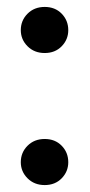

<svg xmlns="http://www.w3.org/2000/svg" viewBox="-20 -528 260 554"><path d="M109 6Q79 6 59.5 -13.5Q40 -33 40 -60Q40 -88 59.5 -107.5Q79 -127 109 -127Q139 -127 158 -107.5Q177 -88 177 -60Q177 -33 158 -13.5Q139 6 109 6ZM109 -375Q79 -375 59.5 -394.5Q40 -414 40 -441Q40 -469 59.5 -488.5Q79 -508 109 -508Q139 -508 158 -488.5Q177 -469 177 -441Q177 -414 158 -394.5Q139 -375 109 -375Z"/></svg>

Font: DeepMind Sans Medium
Style: Regular
Weight: 500
Designer: Jonny Pinhorn / Modifications: Colophon Foundry
Foundry: Colophon Foundry
Version: Version 1.002; ttfautohint (v1.8.2)